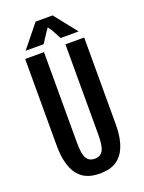

<svg xmlns="http://www.w3.org/2000/svg" viewBox="-188 -1119 910 1212"><g transform="rotate(-20 267.5 -512.5)"><path d="M267.1 7.3Q245.6 7.3 219 3.2Q192.4 -1 166 -14.9Q139.6 -28.8 117.7 -57.4Q95.7 -85.9 82.3 -134.3Q68.8 -182.6 68.8 -256.3V-834H195.3V-226.6Q195.3 -148.9 212.6 -120.4Q230 -91.8 267.1 -91.8Q304.7 -91.8 322 -120.4Q339.4 -148.9 339.4 -226.6V-834H465.3V-256.3Q465.3 -182.6 451.9 -134.3Q438.5 -85.9 416.5 -57.4Q394.5 -28.8 368.2 -14.9Q341.8 -1 315.4 3.2Q289.1 7.3 267.1 7.3ZM290.5 -945.3 271 -972.7 251.5 -945.3 210.4 -881.8H89.4L211.4 -1033.2H325.7L445.8 -881.8H324.2Z"/></g></svg>

Font: Fjalla One
Style: Regular
Weight: 400
Designer: Irina Smirnova, Eben Sorkin
Foundry: Sorkin Type
Version: Version 1.002; ttfautohint (v1.8.4.7-5d5b);gftools[0.9.25]